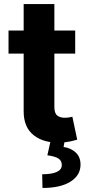

<svg xmlns="http://www.w3.org/2000/svg" viewBox="-20 -696 431 946"><path d="M350.5 -545.5V-431.8H247.9V-169Q247.9 -137.8 262.1 -126.8Q276.3 -115.8 299 -115.8Q309.7 -115.8 320.3 -117.5Q331 -119.3 336.6 -120.7L360.4 -7.8Q349.1 -4.3 328.5 0.4Q307.9 5 278.4 6.4Q196 9.6 146.1 -29.7Q96.2 -68.9 96.6 -148.8V-431.8H22V-545.5H96.6V-676.1H247.9V-545.5ZM229.4 -2.8H299L293.3 28.1Q329.9 33.7 353.2 55.4Q376.4 77.1 376.8 114.3Q377.1 167.3 327.8 198.7Q278.4 230.1 189.3 230.1L187.9 162.6Q232.6 162.6 258.2 151.8Q283.7 141 284.4 118.3Q285.2 96.2 267.8 85Q250.4 73.9 213.4 69.2Z"/></svg>

Font: Inter UI
Style: Bold
Weight: 700
Designer: Rasmus Andersson
Foundry: rsms
Version: 3.2;8d6f07862